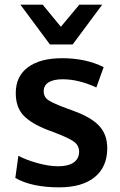

<svg xmlns="http://www.w3.org/2000/svg" viewBox="-20 -802 521 832"><path d="M196.3 -609.4 68.4 -781.7H165L243.7 -686L323.7 -781.7H422.9L294.9 -609.4ZM236.3 9.8Q117.7 9.8 46.4 -30.8L59.6 -127Q91.8 -109.4 141.6 -95.5Q191.4 -81.5 232.4 -81.5Q274.9 -81.5 298.6 -97.4Q322.3 -113.3 322.8 -144Q322.8 -171.9 300.5 -188Q278.3 -204.1 215.8 -228Q194.3 -235.8 188 -238.3Q113.8 -267.1 81.1 -302.5Q48.3 -337.9 48.3 -398.4Q48.3 -471.7 101.3 -510.7Q154.3 -549.8 249 -549.8Q351.6 -549.8 429.2 -511.2L397.5 -422.9Q320.8 -458.5 251.5 -458.5Q212.9 -458.5 191.2 -445.6Q169.4 -432.6 169.4 -406.2Q169.4 -381.3 190.4 -367.4Q211.4 -353.5 272.5 -331.1Q274.4 -330.6 285.2 -326.7Q295.9 -322.8 301.8 -320.3Q375.5 -293.5 410.2 -256.1Q444.8 -218.8 444.8 -158.7Q444.3 -78.1 390.1 -34.2Q335.9 9.8 236.3 9.8Z"/></svg>

Font: Oxygen
Style: Bold
Weight: 700
Designer: vernon adams
Foundry: Vernon Adams
Version: Version 0.2.3 webfont; ttfautohint (v0.93.3-1d66) -l 8 -r 50